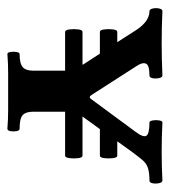

<svg xmlns="http://www.w3.org/2000/svg" viewBox="10 -467 459 519"><g transform="rotate(90 239.5 -207.5)"><path d="M126 2Q122 2 120.5 -6Q119 -14 120.5 -22.5Q122 -31 126 -31Q152 -31 161.5 -39.5Q171 -48 171 -67V-150V-154H66Q61 -154 59.5 -166Q58 -178 59.5 -189.5Q61 -201 66 -201H155Q154 -204 151 -208L125 -248H66Q61 -248 59.5 -260Q58 -272 59.5 -283.5Q61 -295 66 -295H94L60 -348Q37 -382 10 -382Q5 -382 3 -391Q1 -400 3 -408.5Q5 -417 10 -417Q32 -416 53.5 -415.5Q75 -415 97 -415Q118 -415 140 -415.5Q162 -416 184 -417Q189 -417 191 -408.5Q193 -400 191.5 -391Q190 -382 184 -382Q156 -382 152 -372.5Q148 -363 158 -348L237 -225Q243 -216 249 -226L336 -344Q352 -365 347 -373.5Q342 -382 311 -382Q307 -382 305.5 -391Q304 -400 305.5 -408.5Q307 -417 311 -417Q331 -416 350.5 -415.5Q370 -415 390 -415Q410 -415 429.5 -415.5Q449 -416 468 -417Q473 -417 475 -408.5Q477 -400 475.5 -391Q474 -382 468 -382Q447 -382 434.5 -378Q422 -374 413 -363.5Q404 -353 390 -334L362 -295H401Q406 -295 407.5 -283.5Q409 -272 407.5 -260Q406 -248 401 -248H329L300 -208Q297 -204 295 -201H401Q406 -201 407.5 -189.5Q409 -178 407.5 -166Q406 -154 401 -154H282V-151V-67Q282 -48 291 -39.5Q300 -31 328 -31Q333 -31 334.5 -22.5Q336 -14 334.5 -6Q333 2 328 2Q303 0 277.5 0Q252 0 227 0Q202 0 177 0Q152 0 126 2Z"/></g></svg>

Font: Junicode
Style: Bold
Weight: 700
Designer: Peter S. Baker
Version: Version 2.100; ttfautohint (v1.8.4)